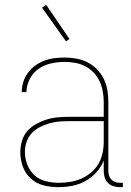

<svg xmlns="http://www.w3.org/2000/svg" viewBox="-20 -766 540 794"><path d="M221 8Q190 8 160 0.5Q130 -7 107.5 -27.5Q85 -48 74.5 -77Q64 -106 64 -136Q64 -160 71 -183.5Q78 -207 93.5 -224.5Q109 -242 130 -253.5Q151 -265 174 -272Q197 -279 220.5 -281Q244 -283 268 -283H409V-345Q409 -366 405 -388Q401 -410 392 -429.5Q383 -449 367.5 -465.5Q352 -482 332.5 -492Q313 -502 291.5 -506Q270 -510 248 -510Q220 -510 192 -504Q164 -498 140.5 -482Q117 -466 103.5 -440Q90 -414 89 -385H70Q70 -407 76.5 -427.5Q83 -448 96 -465.5Q109 -483 126.5 -495.5Q144 -508 164 -515.5Q184 -523 205.5 -525.5Q227 -528 248 -528Q273 -528 297 -523.5Q321 -519 342.5 -508Q364 -497 381.5 -479Q399 -461 409.5 -439Q420 -417 424 -393Q428 -369 428 -345V-58Q428 -49 431 -39.5Q434 -30 441 -23Q448 -16 457.5 -13Q467 -10 476 -10H488V8H476Q463 8 449.5 4Q436 0 426.5 -9.5Q417 -19 413 -32Q409 -45 409 -58V-102Q398 -75 378 -53Q358 -31 332.5 -17Q307 -3 278.5 2.5Q250 8 221 8ZM224 -10Q247 -10 271 -14Q295 -18 316.5 -27.5Q338 -37 356.5 -52.5Q375 -68 387 -88.5Q399 -109 404 -132.5Q409 -156 409 -180V-265H268Q247 -265 226 -263.5Q205 -262 184.5 -256Q164 -250 145 -240.5Q126 -231 111.5 -215.5Q97 -200 90 -179.5Q83 -159 83 -138Q83 -111 93 -85Q103 -59 123 -41Q143 -23 170 -16.5Q197 -10 224 -10ZM253 -595 154 -734 171 -746 267 -605Z"/></svg>

Font: Iosevka SS18 Thin
Style: Regular
Weight: 100
Monospace: yes
Designer: Belleve Invis
Foundry: Belleve Invis
Version: Version 25.1.1; ttfautohint (v1.8.4)